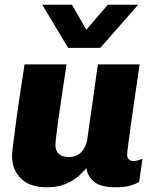

<svg xmlns="http://www.w3.org/2000/svg" viewBox="-20 -784 640 814"><path d="M179 10Q106 10 68.5 -27.5Q31 -65 31 -123Q31 -137 35.5 -171Q40 -205 46.5 -256Q53 -307 63 -372Q73 -437 84 -511H262Q252 -442 243 -384Q234 -326 228 -281.5Q222 -237 218.5 -208Q215 -179 215 -168Q215 -144 230 -131Q245 -118 272 -118Q305 -118 325 -139.5Q345 -161 350 -193L395 -511H572Q562 -443 552.5 -378Q543 -313 535.5 -259Q528 -205 523.5 -170.5Q519 -136 519 -129Q519 -115 527 -108Q535 -101 545 -101Q561 -101 584 -111L570 -13Q554 -3 530 3.5Q506 10 471 10Q410 10 381.5 -11.5Q353 -33 346 -71Q336 -58 314.5 -38.5Q293 -19 259 -4.5Q225 10 179 10ZM566 -764 405 -581H269L159 -764H285L346 -658L437 -764Z"/></svg>

Font: Chivo Mono Medium ExtraBold
Style: Italic
Weight: 800
Italic angle: -8.05°
Monospace: yes
Version: Version 1.008